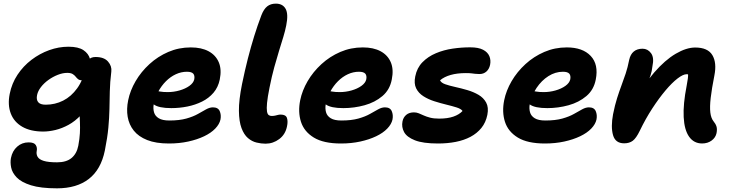

<svg xmlns="http://www.w3.org/2000/svg" viewBox="-20 -780 4028 1057"><path d="M294 256.8Q203.8 256.8 150.5 240Q97.2 223.2 72.1 197Q47 170.8 41.4 142.2Q35.8 113.6 40.2 90.2Q48 50.8 74.6 27.3Q101.2 3.8 137.4 3.8Q168 3.8 177 18.6Q186 33.4 182.2 51Q178.8 68.4 186.9 83Q195 97.6 220.5 105.6Q246 113.6 294.2 113.6Q345.2 113.6 373.8 89.9Q402.4 66.2 411 22.4Q418.2 -16 419.8 -46.7Q421.4 -77.4 420.1 -105.8Q418.8 -134.2 417.6 -165.4Q416.4 -196.6 419.8 -235.2L477 -226.6Q455.6 -178.4 424.3 -145.3Q393 -112.2 357.3 -92.7Q321.6 -73.2 285.6 -64.5Q249.6 -55.8 218 -55.8Q148.2 -55.8 102.6 -82.2Q57 -108.6 39.2 -155.6Q21.4 -202.6 33.4 -263Q44.8 -320.8 76.4 -368.5Q108 -416.2 153.2 -450.6Q198.4 -485 250.8 -503.9Q303.2 -522.8 356.8 -522.8Q411.4 -522.8 439.4 -503.9Q467.4 -485 475.4 -455.8Q483.4 -426.6 476.8 -395.4Q471.6 -370.2 457.3 -354.2Q443 -338.2 430.8 -338.2Q417.4 -338.2 409.9 -344.2Q402.4 -350.2 396 -358.5Q389.6 -366.8 379.3 -372.8Q369 -378.8 350 -378.8Q325.4 -378.8 298 -368Q270.6 -357.2 246.3 -339.7Q222 -322.2 205.4 -300.6Q188.8 -279 184.2 -257.2Q178.8 -231.6 190.2 -217.6Q201.6 -203.6 231.4 -203.6Q283 -203.6 327.5 -226Q372 -248.4 404.9 -293.9Q437.8 -339.4 451.4 -408Q457.6 -438.4 469.5 -452.3Q481.4 -466.2 506 -466.2Q553 -466.2 574.8 -441Q596.6 -415.8 592.8 -386Q585.6 -326.6 584.5 -277Q583.4 -227.4 582.5 -179.5Q581.6 -131.6 576.5 -76.9Q571.4 -22.2 557.2 48.6Q535.8 153.4 469 205.1Q402.2 256.8 294 256.8Z M910 10Q838.2 10 790.4 -9Q742.6 -28 716.4 -61Q690.2 -94 682.9 -136.8Q675.6 -179.6 685.6 -228Q696.4 -281.6 726.6 -333.3Q756.8 -385 802.8 -427.1Q848.8 -469.2 906.6 -494.1Q964.4 -519 1030.4 -519Q1088.8 -519 1128.1 -497.9Q1167.4 -476.8 1184.3 -437.4Q1201.2 -398 1189.8 -342Q1181 -299.6 1155.4 -269.5Q1129.8 -239.4 1092.5 -220.9Q1055.2 -202.4 1011.8 -193.6Q968.4 -184.8 923 -184.8Q853.6 -184.8 826.2 -205.3Q798.8 -225.8 803.4 -250.2Q806.2 -264.4 814.4 -271.5Q822.6 -278.6 838.2 -278.6Q848.4 -278.6 863.2 -275.8Q878 -273 903.8 -273Q936.4 -273 968.3 -282.1Q1000.2 -291.2 1022.5 -307.1Q1044.8 -323 1049.4 -343Q1053.2 -364 1043.9 -374.5Q1034.6 -385 1009 -385Q977.6 -385 948 -371.3Q918.4 -357.6 893.6 -332.8Q868.8 -308 851.2 -275.4Q833.6 -242.8 826.2 -205.8Q822.2 -182.6 827.9 -162Q833.6 -141.4 853.9 -129Q874.2 -116.6 912 -116.6Q967.8 -116.6 1006 -127.4Q1044.2 -138.2 1069.8 -152.8Q1095.4 -167.4 1115 -178.2Q1134.6 -189 1152.2 -189Q1180.6 -189 1189.6 -168.2Q1198.6 -147.4 1193.8 -122.2Q1188.2 -96.2 1165 -72.1Q1141.8 -48 1103.7 -29.8Q1065.6 -11.6 1016.3 -0.8Q967 10 910 10Z M1441.8 11Q1418 11 1392.3 4.8Q1366.6 -1.4 1344.9 -20Q1323.2 -38.6 1309.6 -74.7Q1296 -110.8 1295.3 -169.7Q1294.6 -228.6 1312.4 -317Q1328 -392.8 1344.5 -457.3Q1361 -521.8 1379.2 -580.4Q1397.4 -639 1418.6 -695Q1432 -730 1451.1 -745Q1470.2 -760 1498.4 -760Q1536.4 -760 1552.4 -731.3Q1568.4 -702.6 1555.8 -640.2Q1550 -610 1539.5 -575.9Q1529 -541.8 1516.5 -501.2Q1504 -460.6 1490.1 -410.5Q1476.2 -360.4 1463.6 -297Q1453 -244 1450.1 -213.2Q1447.2 -182.4 1449.8 -166.8Q1452.4 -151.2 1459.5 -146.4Q1466.6 -141.6 1474.8 -141.6Q1487 -141.6 1495.4 -143.7Q1503.8 -145.8 1510.7 -147.5Q1517.6 -149.2 1525.2 -149.2Q1553.6 -149.2 1559.8 -130.4Q1566 -111.6 1560 -84.2Q1551.2 -39.8 1517.3 -14.4Q1483.4 11 1441.8 11Z M1857 10Q1761.2 10 1707.7 -22.7Q1654.2 -55.4 1636.9 -109.4Q1619.6 -163.4 1632.6 -228Q1643.4 -281.6 1673.6 -333.3Q1703.8 -385 1749.8 -427.1Q1795.8 -469.2 1853.6 -494.1Q1911.4 -519 1977.4 -519Q2035.8 -519 2075.1 -497.9Q2114.4 -476.8 2131.3 -437.4Q2148.2 -398 2136.8 -342Q2126 -285.6 2085.1 -251Q2044.2 -216.4 1987.1 -200.6Q1930 -184.8 1870 -184.8Q1800.6 -184.8 1773.2 -205.3Q1745.8 -225.8 1750.4 -250.2Q1753.2 -264.4 1761.4 -271.5Q1769.6 -278.6 1785.2 -278.6Q1795.4 -278.6 1810.2 -275.8Q1825 -273 1850.8 -273Q1883.4 -273 1915.3 -282.1Q1947.2 -291.2 1969.5 -307.1Q1991.8 -323 1996.4 -343Q2000.2 -364 1990.9 -374.5Q1981.6 -385 1956 -385Q1924.6 -385 1895 -371.3Q1865.4 -357.6 1840.6 -332.8Q1815.8 -308 1798.2 -275.4Q1780.6 -242.8 1773.2 -205.8Q1769.2 -182.6 1774.9 -162Q1780.6 -141.4 1800.9 -129Q1821.2 -116.6 1859 -116.6Q1914.8 -116.6 1953 -127.4Q1991.2 -138.2 2016.8 -152.8Q2042.4 -167.4 2062 -178.2Q2081.6 -189 2099.2 -189Q2127.6 -189 2136.6 -168.2Q2145.6 -147.4 2140.8 -122.2Q2135.2 -96.2 2112 -72.1Q2088.8 -48 2050.7 -29.8Q2012.6 -11.6 1963.3 -0.8Q1914 10 1857 10Z M2391.2 10Q2308.8 10 2264.2 -7.6Q2219.6 -25.2 2204.6 -53Q2189.6 -80.8 2195.8 -111.6Q2200.2 -134 2216.4 -147.7Q2232.6 -161.4 2259 -161.4Q2273 -161.4 2285.8 -156.1Q2298.6 -150.8 2313.2 -144.2Q2327.8 -137.6 2347.9 -132.3Q2368 -127 2397.8 -127Q2444.2 -127 2476.1 -138.1Q2508 -149.2 2526.4 -169Q2518.4 -180.8 2493.6 -188.6Q2468.8 -196.4 2436.6 -204.2Q2404.4 -212 2371 -222.6Q2337.6 -233.2 2310.8 -250.3Q2284 -267.4 2271 -293.7Q2258 -320 2266 -359.2Q2275.2 -406.2 2305.7 -437.4Q2336.2 -468.6 2379.6 -486.9Q2423 -505.2 2472.5 -512.4Q2522 -519.6 2569 -519.4Q2613.8 -519.4 2639.3 -506.1Q2664.8 -492.8 2674 -470.9Q2683.2 -449 2678 -423Q2672.8 -399.2 2657.4 -385.8Q2642 -372.4 2619.8 -372.4Q2605.6 -372.4 2595.8 -373.7Q2586 -375 2574.9 -376.3Q2563.8 -377.6 2544.4 -377.6Q2497.2 -377.6 2461.4 -367.5Q2425.6 -357.4 2402.6 -338Q2408.4 -324.2 2431.2 -316.2Q2454 -308.2 2486.3 -301.1Q2518.6 -294 2552.5 -284.1Q2586.4 -274.2 2614.1 -258.1Q2641.8 -242 2656.4 -215.4Q2671 -188.8 2663 -147.8Q2654.4 -105.4 2630.2 -75.6Q2606 -45.8 2570.2 -26.8Q2534.4 -7.8 2488.9 1.1Q2443.4 10 2391.2 10Z M2980 10Q2884.2 10 2830.7 -22.7Q2777.2 -55.4 2759.9 -109.4Q2742.6 -163.4 2755.6 -228Q2766.4 -281.6 2796.6 -333.3Q2826.8 -385 2872.8 -427.1Q2918.8 -469.2 2976.6 -494.1Q3034.4 -519 3100.4 -519Q3187.8 -519 3232 -472Q3276.2 -425 3259.8 -342Q3249 -285.6 3208.1 -251Q3167.2 -216.4 3110.1 -200.6Q3053 -184.8 2993 -184.8Q2923.6 -184.8 2896.2 -205.3Q2868.8 -225.8 2873.4 -250.2Q2876.2 -264.4 2884.4 -271.5Q2892.6 -278.6 2908.2 -278.6Q2918.4 -278.6 2933.2 -275.8Q2948 -273 2973.8 -273Q3006.4 -273 3038.3 -282.1Q3070.2 -291.2 3092.5 -307.1Q3114.8 -323 3119.4 -343Q3123.2 -364 3113.9 -374.5Q3104.6 -385 3079 -385Q3037 -385 2999.2 -361Q2961.4 -337 2934 -296.2Q2906.6 -255.4 2896.2 -205.8Q2892.2 -182.6 2897.9 -162Q2903.6 -141.4 2923.9 -129Q2944.2 -116.6 2982 -116.6Q3037.8 -116.6 3076 -127.4Q3114.2 -138.2 3139.8 -152.8Q3165.4 -167.4 3185 -178.2Q3204.6 -189 3222.2 -189Q3250.6 -189 3259.6 -168.2Q3268.6 -147.4 3263.8 -122.2Q3258.2 -96.2 3235 -72.1Q3211.8 -48 3173.7 -29.8Q3135.6 -11.6 3086.3 -0.8Q3037 10 2980 10Z M3845.2 9.8Q3800 9.8 3773.7 -27.4Q3747.4 -64.6 3743.8 -135.5Q3740.2 -206.4 3760.2 -308.2Q3764.8 -332.2 3766.9 -348.5Q3769 -364.8 3767.6 -376.1Q3766.2 -387.4 3760.6 -395.6Q3755 -403.8 3745 -411Q3769.6 -410.6 3786.3 -402.5Q3803 -394.4 3809.1 -377.5Q3815.2 -360.6 3807.2 -332.8Q3794.6 -355.2 3784.2 -363.3Q3773.8 -371.4 3759.8 -371.4Q3740.6 -371.4 3710 -347.9Q3679.4 -324.4 3643.5 -281.8Q3607.6 -239.2 3570.8 -182.7Q3534 -126.2 3502.2 -60.2Q3482.4 -19.2 3463.6 -5.1Q3444.8 9 3416.2 9Q3367.8 9 3354.9 -36Q3342 -81 3355 -151Q3365.2 -202 3377.2 -239.7Q3389.2 -277.4 3401.3 -309.7Q3413.4 -342 3424.5 -375.2Q3435.6 -408.4 3443.8 -450.6Q3450.6 -481.2 3469.2 -496.5Q3487.8 -511.8 3517.6 -511.8Q3545.8 -511.8 3564 -487.3Q3582.2 -462.8 3571.8 -415.4Q3568.8 -387 3561.2 -364.7Q3553.6 -342.4 3543 -317.3Q3532.4 -292.2 3520.1 -256.1Q3507.8 -220 3494.6 -165L3467 -208.4Q3521.6 -312 3581.4 -380.8Q3641.2 -449.6 3699.8 -484Q3758.4 -518.4 3807.2 -518.4Q3876.6 -518.4 3901.7 -476.5Q3926.8 -434.6 3912.8 -364.4Q3898.4 -291.6 3892.6 -241.5Q3886.8 -191.4 3890.6 -160.2Q3894.4 -129 3908.6 -111.6Q3919.8 -98.2 3924.4 -83.6Q3929 -69 3924.6 -46.8Q3919.4 -22.4 3897.7 -6.3Q3876 9.8 3845.2 9.8Z"/></svg>

Font: Shantell Sans Light
Style: Italic
Weight: 300
Italic angle: -11°
Designer: Stephen Nixon, Anya Danilova, Shantell Martin
Foundry: Arrow Type
Version: Version 1.008;[ac192a2d6]